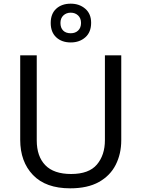

<svg xmlns="http://www.w3.org/2000/svg" viewBox="-20 -1015 771 1045"><path d="M640 -252Q640 -178 610 -118.5Q580 -59 518.5 -24.5Q457 10 362 10Q229 10 159.5 -62.5Q90 -135 90 -254V-714H180V-251Q180 -164 226.5 -116Q273 -68 367 -68Q464 -68 507.5 -119.5Q551 -171 551 -252V-714H640ZM365 -784Q316 -784 286 -812Q256 -840 256 -890Q256 -940 286 -967.5Q316 -995 365 -995Q412 -995 444 -967.5Q476 -940 476 -891Q476 -840 444.5 -812Q413 -784 365 -784ZM365 -834Q390 -834 405.5 -849Q421 -864 421 -890Q421 -916 405 -931Q389 -946 365 -946Q341 -946 325 -931Q309 -916 309 -890Q309 -864 323.5 -849Q338 -834 365 -834Z"/></svg>

Font: Noto Sans Elymaic
Style: Regular
Weight: 400
Designer: Morgane Pierson
Foundry: Google LLC
Version: Version 1.002; ttfautohint (v1.8.4.7-5d5b)